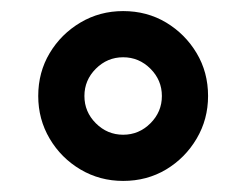

<svg xmlns="http://www.w3.org/2000/svg" viewBox="-20 -709 440 343"><path d="M200 -385.8Q158.3 -385.8 123.8 -406.2Q89.2 -426.7 68.8 -461.2Q48.3 -495.8 48.3 -537.5Q48.3 -580 68.8 -614.2Q89.2 -648.3 123.8 -668.8Q158.3 -689.2 200 -689.2Q242.5 -689.2 276.7 -668.8Q310.8 -648.3 331.2 -614.2Q351.7 -580 351.7 -537.5Q351.7 -495.8 331.2 -461.2Q310.8 -426.7 276.7 -406.2Q242.5 -385.8 200 -385.8ZM200 -468.3Q228.3 -468.3 248.8 -488.8Q269.2 -509.2 269.2 -537.5Q269.2 -565.8 248.8 -586.2Q228.3 -606.7 200 -606.7Q171.7 -606.7 151.2 -586.2Q130.8 -565.8 130.8 -537.5Q130.8 -509.2 151.2 -488.8Q171.7 -468.3 200 -468.3Z"/></svg>

Font: Funnel Sans
Style: Bold
Weight: 700
Designer: NORD ID, Kristian Moeller
Foundry: Dicotype
Version: Version 1.000